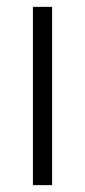

<svg xmlns="http://www.w3.org/2000/svg" viewBox="-20 -540 248 560"><path d="M76 0V-520H132V0Z"/></svg>

Font: Bricolage Grotesque SemiCondensed ExtraLight
Style: Regular
Weight: 250
Width: 4
Designer: Mathieu Triay
Foundry: Atelier Triay
Version: Version 1.000;gftools[0.9.30]